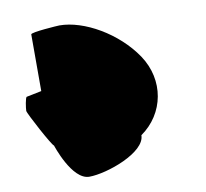

<svg xmlns="http://www.w3.org/2000/svg" viewBox="-78 -788 939 874"><g transform="rotate(-10 391.5 -351.0)"><path d="M35 -345C35 -334 124 -168 132 -168C132 -168 186 0 266 0C348 0 532 -65 532 -145C646 -225 675 -376 594 -497C513 -617 364 -702 251 -702C244 -702 118 -694 118 -684V-422L49 -408C42 -408 35 -356 35 -345Z"/></g></svg>

Font: Ampere
Style: Regular
Weight: 400
Version: Version 1